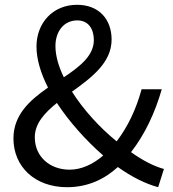

<svg xmlns="http://www.w3.org/2000/svg" viewBox="-20 -767 720 800"><path d="M211 -575C211 -636 246 -682 302 -682C351 -682 371 -643 371 -600C371 -535 313 -490 246 -445C224 -490 211 -535 211 -575ZM259 13C346 13 415 -20 471 -71C530 -29 587 -1 639 13L663 -63C622 -74 575 -98 526 -133C585 -209 626 -298 654 -395H570C547 -311 512 -238 466 -178C396 -235 328 -309 280 -385C362 -444 445 -506 445 -602C445 -687 392 -747 301 -747C200 -747 132 -671 132 -573C132 -520 150 -461 180 -402C105 -350 36 -289 36 -190C36 -72 126 13 259 13ZM125 -195C125 -252 165 -296 217 -338C269 -259 338 -182 410 -119C368 -83 320 -60 270 -60C188 -60 125 -114 125 -195Z"/></svg>

Font: Source Han Sans TC
Style: Regular
Weight: 400
Designer: Ryoko NISHIZUKA 西塚涼子 (kana, bopomofo & ideographs); Paul D. Hunt (Latin, Greek & Cyrillic); Sandoll Communications 산돌커뮤니
Foundry: Adobe
Version: Version 2.002;hotconv 1.0.116;makeotfexe 2.5.65601